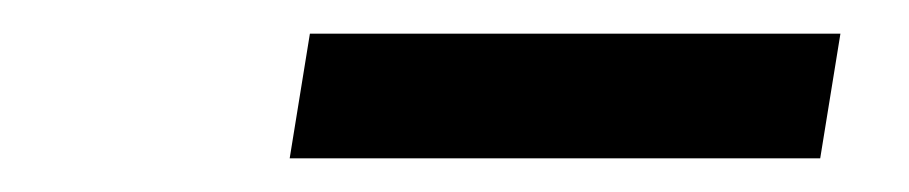

<svg xmlns="http://www.w3.org/2000/svg" viewBox="-20 -710 540 114"><path d="M152 -616 164 -690H479L467 -616Z"/></svg>

Font: Nunito Sans
Style: Bold Italic
Weight: 700
Italic angle: -9°
Designer: Vernon Adams
Foundry: Vernon Adams
Version: Version 3.006; ttfautohint (v1.8.3)